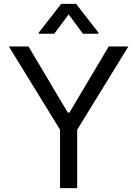

<svg xmlns="http://www.w3.org/2000/svg" viewBox="-20 -966 705 986"><path d="M376.4 0H288.4V-299.7L25.6 -727.3H126.4L328.1 -387.8H336.6L538.4 -727.3H639.2L376.4 -299.7ZM485.8 -792.6H406.2L332.4 -892L258.5 -792.6H179V-798.3L294 -946H370.7L485.8 -798.3Z"/></svg>

Font: Linik Sans
Style: Regular
Weight: 400
Designer: Rasmus Andersson (font), Marc Monis (original base), Kil Hyung-jin (Pretendard portions), Cristiano Sobral (main changes
Foundry: rsms
Version: Version 3.018;May 31, 2022;FontCreator 14.0.0.2814 64-bit; t